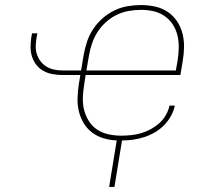

<svg xmlns="http://www.w3.org/2000/svg" viewBox="-20 -548 840 760"><path d="M433 192H412L442 8Q416 7 390.5 -0.5Q365 -8 344.5 -23.5Q324 -39 311 -61Q298 -83 292 -108Q286 -133 287 -160.5Q288 -188 292 -215L298 -251H228Q208 -251 188.5 -254.5Q169 -258 152.5 -267Q136 -276 124.5 -290.5Q113 -305 107 -323Q101 -341 101 -360.5Q101 -380 104 -401L107 -416H128L125 -401Q122 -383 121.5 -366Q121 -349 126 -333.5Q131 -318 141 -305Q151 -292 164.5 -284Q178 -276 194.5 -272.5Q211 -269 228 -269H301L311 -330Q316 -357 324.5 -383Q333 -409 348.5 -432.5Q364 -456 385.5 -475Q407 -494 432.5 -506.5Q458 -519 485 -523.5Q512 -528 538 -528Q567 -528 594 -522Q621 -516 643 -501.5Q665 -487 680 -465Q695 -443 702 -416.5Q709 -390 708.5 -361.5Q708 -333 703 -305L694 -251H319L313 -212Q309 -187 308 -161.5Q307 -136 313 -112.5Q319 -89 332 -68.5Q345 -48 364.5 -35Q384 -22 409 -16.5Q434 -11 459 -11Q479 -11 498.5 -13Q518 -15 537.5 -20.5Q557 -26 575.5 -36Q594 -46 610 -60Q626 -74 636.5 -92.5Q647 -111 651 -130H672Q668 -109 656.5 -88.5Q645 -68 628.5 -51.5Q612 -35 592 -23.5Q572 -12 550 -5Q528 2 506.5 5Q485 8 463 8ZM676 -269 683 -308Q687 -333 687.5 -358.5Q688 -384 682.5 -407.5Q677 -431 664 -451Q651 -471 631.5 -484.5Q612 -498 588 -503.5Q564 -509 538 -509Q514 -509 489 -504.5Q464 -500 441.5 -489Q419 -478 399 -460Q379 -442 365.5 -420.5Q352 -399 344 -375Q336 -351 332 -327L322 -269Z"/></svg>

Font: Iosevka Aile Thin Oblique
Style: Regular
Weight: 100
Italic angle: -9°
Designer: Belleve Invis
Foundry: Belleve Invis
Version: Version 31.1.0; ttfautohint (v1.8.4)